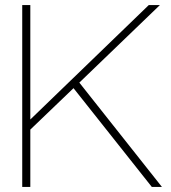

<svg xmlns="http://www.w3.org/2000/svg" viewBox="-20 -740 675 760"><path d="M68 0H100V-227L271 -391L581 0H621L294 -413L613 -720H569L100 -267V-720H68Z"/></svg>

Font: Aspekta 100
Style: Regular
Weight: 100
Designer: Ivo Dolenc
Version: Version 2.000